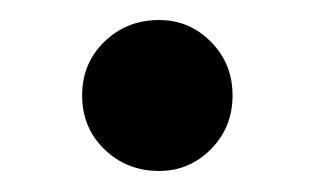

<svg xmlns="http://www.w3.org/2000/svg" viewBox="-20 -408 306 187"><path d="M135 -241.5Q103.5 -241.5 81.8 -262.5Q60 -283.5 60 -315Q60 -346.5 81.8 -367.5Q103.5 -388.5 135 -388.5Q164.5 -388.5 185.5 -367.2Q206.5 -346 206.5 -315Q206.5 -284 185.5 -262.8Q164.5 -241.5 135 -241.5Z"/></svg>

Font: Vortex Mix
Style: Bold
Weight: 700
Designer: Mikhail Sharanda
Foundry: Mikhail Sharanda
Version: Version 4.504;Glyphs 3.1.2 (3151)